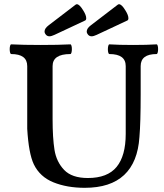

<svg xmlns="http://www.w3.org/2000/svg" viewBox="-20 -876 778 909"><path d="M140.1 -98.1Q115.7 -149.4 108.9 -266.1V-563Q108.9 -620.1 33.2 -620.1Q29.8 -620.1 27.8 -627Q25.9 -633.8 25.9 -643.1Q25.9 -652.3 27.8 -659.2Q29.8 -666 33.2 -666Q89.4 -663.1 173.3 -663.1Q257.3 -663.1 313 -666Q316.4 -666 318.4 -659.4Q320.3 -652.8 320.3 -643.6Q320.3 -634.3 318.4 -627.2Q316.4 -620.1 313 -620.1Q229 -620.1 229 -563V-335V-312Q229 -223.1 238 -166.5Q247.1 -109.9 283.7 -71.5Q320.3 -33.2 396 -33.2Q488.8 -33.2 532 -85.7Q575.2 -138.2 575.2 -242.2V-563Q575.2 -620.1 498 -620.1Q494.6 -620.1 492.7 -626.7Q490.7 -633.3 490.7 -642.6Q490.7 -652.3 492.7 -659.2Q494.6 -666 498 -666Q542.5 -663.1 609.9 -663.1Q676.8 -663.1 721.2 -666Q724.6 -666 726.6 -659.4Q728.5 -652.8 728.5 -643.6Q728.5 -634.3 726.6 -627.2Q724.6 -620.1 721.2 -620.1Q646 -620.1 646 -563V-430.2Q646 -295.4 640.1 -227.1Q632.3 -107.9 567.6 -47.4Q502.9 13.2 381.3 13.2Q297.4 13.2 233.2 -12.7Q168.9 -38.6 140.1 -98.1ZM237.8 -710.9Q223.1 -704.1 213.9 -704.1Q201.2 -704.1 194.3 -715.8Q190.9 -720.7 190.9 -726.6Q190.9 -741.7 210.4 -756.3L337.4 -853.5Q340.8 -856 343.8 -856Q356.4 -856 374 -826.7Q388.2 -804.2 388.2 -789.6Q388.2 -781.2 382.8 -778.8ZM437.5 -710.9Q422.9 -704.1 413.6 -704.1Q400.9 -704.1 394 -715.8Q390.6 -720.7 390.6 -726.6Q390.6 -741.7 410.2 -756.3L537.1 -853.5Q540.5 -856 543.5 -856Q556.2 -856 573.7 -826.7Q587.9 -804.2 587.9 -789.6Q587.9 -781.2 582.5 -778.8Z"/></svg>

Font: JuniusX
Style: Bold
Weight: 700
Designer: Peter S. Baker
Foundry: Briery Creek Software
Version: Version 1.004